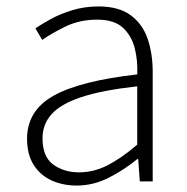

<svg xmlns="http://www.w3.org/2000/svg" viewBox="-20 -563 582 596"><path d="M218 13Q176 13 141 -2.5Q106 -18 85 -50.5Q64 -83 64 -132Q64 -220 146.5 -266Q229 -312 406 -332Q408 -374 398.5 -412.5Q389 -451 362 -476.5Q335 -502 282 -502Q227 -502 183 -480.5Q139 -459 111 -439L90 -475Q109 -488 138 -504Q167 -520 205 -531.5Q243 -543 286 -543Q349 -543 386 -515.5Q423 -488 438.5 -442Q454 -396 454 -340V0H414L409 -69H406Q366 -36 318 -11.5Q270 13 218 13ZM225 -28Q271 -28 314 -50Q357 -72 406 -114V-295Q297 -283 232.5 -261.5Q168 -240 140 -208.5Q112 -177 112 -134Q112 -76 145.5 -52Q179 -28 225 -28Z"/></svg>

Font: Noto Sans SC Thin ExtraLight
Style: Regular
Weight: 250
Version: Version 2.004-H2;hotconv 1.0.118;makeotfexe 2.5.65603